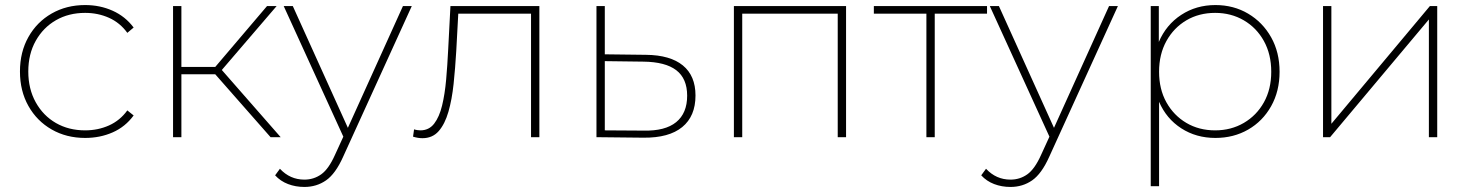

<svg xmlns="http://www.w3.org/2000/svg" viewBox="-20 -543 5821 760"><path d="M317 3Q243 3 184.5 -30.5Q126 -64 92.5 -123.5Q59 -183 59 -260Q59 -337 92.5 -396.5Q126 -456 184.5 -489.5Q243 -523 317 -523Q376 -523 426 -500.5Q476 -478 509 -434L484 -413Q455 -453 411.5 -472.5Q368 -492 317 -492Q252 -492 201.5 -463Q151 -434 121.5 -381.5Q92 -329 92 -260Q92 -191 121.5 -138Q151 -85 201.5 -56Q252 -27 317 -27Q368 -27 411.5 -46.5Q455 -66 484 -106L509 -86Q476 -41 426 -19Q376 3 317 3Z M1051 0 832 -249H698V0H665V-519H698V-278H832L1037 -519H1075L858 -266L1091 0Z M1185 197Q1150 197 1120 185.5Q1090 174 1069 151L1088 125Q1128 168 1185 168Q1222 168 1251.5 147Q1281 126 1306 70L1339 -2L1103 -519H1139L1357 -37L1575 -519H1610L1338 78Q1308 145 1270.5 171Q1233 197 1185 197Z M1652 4Q1643 4 1634 2.5Q1625 1 1615 -2L1619 -31Q1625 -29 1632 -28Q1639 -27 1644 -27Q1678 -27 1698.5 -53.5Q1719 -80 1730 -125.5Q1741 -171 1746 -228Q1751 -285 1754 -346L1763 -519H2115V0H2082V-489H1794L1786 -341Q1782 -273 1775.5 -211Q1769 -149 1755 -100.5Q1741 -52 1716.5 -24Q1692 4 1652 4Z M2527 2 2341 0V-519H2374V-328L2537 -326Q2633 -325 2683 -284Q2733 -243 2733 -165Q2733 -83 2680.5 -40Q2628 3 2527 2ZM2527 -26Q2613 -24 2656.5 -59.5Q2700 -95 2700 -164Q2700 -232 2657 -265Q2614 -298 2527 -299L2374 -301V-27Z M2885 0V-519H3329V0H3296V-489H2918V0Z M3647 0V-489H3439V-519H3887V-489H3680V0Z M3980 197Q3945 197 3915 185.5Q3885 174 3864 151L3883 125Q3923 168 3980 168Q4017 168 4046.5 147Q4076 126 4101 70L4134 -2L3898 -519H3934L4152 -37L4370 -519H4405L4133 78Q4103 145 4065.5 171Q4028 197 3980 197Z M4791 3Q4715 3 4656 -35Q4597 -73 4568 -140V194H4535V-519H4567V-377Q4596 -445 4655.5 -484Q4715 -523 4791 -523Q4863 -523 4920.5 -489Q4978 -455 5011.5 -395.5Q5045 -336 5045 -259Q5045 -182 5011.5 -122.5Q4978 -63 4920.5 -30Q4863 3 4791 3ZM4790 -27Q4853 -27 4903.5 -56.5Q4954 -86 4983 -138Q5012 -190 5012 -259Q5012 -328 4983 -380.5Q4954 -433 4903.5 -462.5Q4853 -492 4790 -492Q4726 -492 4676 -462.5Q4626 -433 4597 -380.5Q4568 -328 4568 -259Q4568 -190 4597 -138Q4626 -86 4676 -56.5Q4726 -27 4790 -27Z M5217 0V-519H5250V-53L5640 -519H5669V0H5636V-466L5245 0Z"/></svg>

Font: Montserrat ExtraLight
Style: Regular
Weight: 200
Designer: Julieta Ulanovsky
Foundry: Julieta Ulanovsky
Version: Version 9.000; ttfautohint (v1.8.4.7-5d5b)